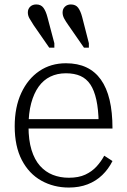

<svg xmlns="http://www.w3.org/2000/svg" viewBox="-20 -831 571 862"><path d="M349 -754 379 -637V-617H357L287 -718Q275 -735 268 -748Q261 -761 261 -775Q261 -791 271.5 -801Q282 -811 298 -811Q320 -811 331 -796Q342 -781 349 -754ZM193 -754 224 -637V-617H201L131 -718Q120 -735 112.5 -748Q105 -761 105 -775Q105 -791 115.5 -801Q126 -811 143 -811Q164 -811 175 -796Q186 -781 193 -754ZM108 -263Q108 -202 121.5 -158Q135 -114 159.5 -86.5Q184 -59 217 -46Q250 -33 289 -33Q333 -33 363 -47Q393 -61 413.5 -83.5Q434 -106 448 -132L485 -108Q467 -72 439 -45Q411 -18 373.5 -3.5Q336 11 289 11Q221 11 165.5 -20Q110 -51 78 -112.5Q46 -174 46 -264Q46 -350 75.5 -413.5Q105 -477 156.5 -512Q208 -547 276 -547Q329 -547 368 -528.5Q407 -510 433 -473.5Q459 -437 472 -382.5Q485 -328 485 -254H90V-296H442L423 -279Q422 -340 412.5 -383Q403 -426 385.5 -452Q368 -478 341 -490Q314 -502 276 -502Q237 -502 206 -487Q175 -472 153.5 -442Q132 -412 120 -367.5Q108 -323 108 -263Z"/></svg>

Font: Roboto Serif SemiCondensed ExtraLight
Style: Regular
Weight: 250
Width: 4
Designer: Greg Gazdowicz
Foundry: Commercial Type
Version: Version 1.007